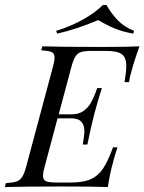

<svg xmlns="http://www.w3.org/2000/svg" viewBox="-48 -759 586 779"><path d="M517.7 -571Q496.8 -512.9 487.1 -475.8Q478.2 -446.8 475.8 -425.8H457.3Q464.5 -472.6 464.5 -490.3Q464.5 -525 446.8 -538.7Q429 -552.4 383.1 -552.4H324.2Q295.2 -552.4 281 -548Q266.9 -543.5 258.1 -529.8Q249.2 -516.1 241.1 -485.5L190.3 -295.2H243.5Q271.8 -295.2 290.3 -308.5Q308.9 -321.8 319.4 -339.5Q329.8 -357.3 340.3 -384.7Q342.7 -392.7 346.8 -401.6H365.3Q348.4 -348.4 337.1 -305.6L332.3 -287.1Q321 -244.4 306.5 -172.6H287.9L290.3 -188.7Q291.1 -194.4 292.7 -206.5Q294.4 -218.5 294.4 -227.4Q294.4 -251.6 281.9 -265.3Q269.4 -279 238.7 -279H185.5L133.9 -85.5Q126.6 -60.5 126.6 -46Q126.6 -29 138.7 -23.8Q150.8 -18.5 181.5 -18.5H240.3Q290.3 -18.5 320.2 -31.9Q350 -45.2 369.8 -74.6Q389.5 -104 410.5 -161.3H429Q420.2 -137.9 411.3 -103.2Q398.4 -58.1 389.5 0Q334.7 -2.4 204.8 -2.4Q50 -2.4 -28.2 0L-24.2 -16.1Q4.8 -17.7 19 -22.6Q33.1 -27.4 41.9 -41.1Q50.8 -54.8 58.9 -85.5L166.1 -485.5Q173.4 -511.3 173.4 -525Q173.4 -541.9 161.7 -547.6Q150 -553.2 119.4 -554.8L123.4 -571Q202.4 -568.5 357.3 -568.5Q470.2 -568.5 517.7 -571ZM183.9 -622.6 179.8 -633.9Q237.9 -651.6 287.9 -679.4Q337.9 -707.3 369.4 -738.7H383.9Q406.5 -700 431.9 -674.6Q457.3 -649.2 496 -633.9L492.7 -622.6Q449.2 -630.6 422.2 -641.5Q395.2 -652.4 375.8 -663.3Q356.5 -674.2 350 -677.4Q260.5 -639.5 183.9 -622.6Z"/></svg>

Font: Playfair Display SC
Style: Italic
Weight: 400
Italic angle: -14°
Designer: Claus Eggers Sørensen
Foundry: Claus Eggers Sørensen
Version: Version 1.202; ttfautohint (v1.6)